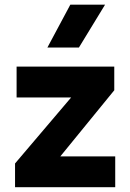

<svg xmlns="http://www.w3.org/2000/svg" viewBox="-20 -784 546 804"><path d="M43 0V-99.5L278 -376H49.5V-505H458.5V-406L232.5 -129H462.5V0ZM178.5 -585 274.5 -764.5H420L310.5 -585Z"/></svg>

Font: Geologica SemiBold
Style: Regular
Weight: 600
Designer: Sindre Bremnes, Frode Helland
Foundry: Monokrom Skriftforlag AS
Version: Version 1.010;gftools[0.9.28]